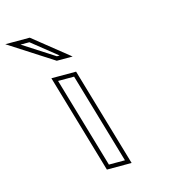

<svg xmlns="http://www.w3.org/2000/svg" viewBox="-363 -787 902 891"><g transform="rotate(-15 88.0 -342.0)"><path d="M43 0H161.8L22.6 -476H-96.1ZM-50.9 -548H25.3L-144.4 -684H-261.9ZM58 -20 -69.4 -456H7.6L135.1 -20ZM-45 -568 -194 -664H-151.5L-31.6 -568Z"/></g></svg>

Font: Din Kursivschrift
Style: BreitLeftGho
Weight: 400
Version: Version 1.089